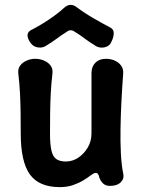

<svg xmlns="http://www.w3.org/2000/svg" viewBox="-20 -754 581 787"><path d="M485 -43Q490 -22 475 -7Q460 8 431 8Q413 8 402.5 -2Q392 -12 387 -27Q385 -37 381 -41.5Q377 -46 370 -45Q363 -44 351.5 -35Q340 -26 322 -15Q304 -4 280 4.5Q256 13 225 13Q140 13 102.5 -39Q65 -91 65 -207Q65 -249 64.5 -289.5Q64 -330 62 -370.5Q60 -411 55 -453Q53 -472 62.5 -485Q72 -498 89 -505.5Q106 -513 124 -513Q144 -513 161 -505.5Q178 -498 187.5 -485Q197 -472 195 -453Q190 -411 188 -370.5Q186 -330 185.5 -289.5Q185 -249 185 -207Q185 -161 191 -136Q197 -111 211.5 -101.5Q226 -92 250 -92Q277 -92 300.5 -107.5Q324 -123 339.5 -149Q355 -175 355 -207Q355 -249 355 -289.5Q355 -330 355 -371Q355 -412 355 -454Q355 -481 371 -497Q387 -513 414 -513Q434 -513 450.5 -505.5Q467 -498 476.5 -485Q486 -472 485 -453Q481 -401 478 -343.5Q475 -286 474 -229.5Q473 -173 475.5 -125Q478 -77 485 -43ZM434 -640Q448 -632 446 -613.5Q444 -595 435 -580V-579Q429 -568 417.5 -563Q406 -558 393.5 -559Q381 -560 372 -566Q347 -581 328 -595.5Q309 -610 286 -624Q270 -636 254 -624Q232 -610 212.5 -595.5Q193 -581 168 -566Q155 -557 136.5 -559.5Q118 -562 108 -575L107 -576Q95 -591 93 -606Q91 -621 106 -630Q128 -641 153.5 -656.5Q179 -672 203.5 -690Q228 -708 244 -723Q256 -734 269.5 -734Q283 -734 295 -724Q327 -700 364.5 -678.5Q402 -657 434 -640Z"/></svg>

Font: Winky Sans Medium
Style: Regular
Weight: 500
Designer: Simon Atzbach
Foundry: typofactur
Version: Version 1.205